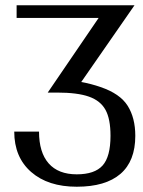

<svg xmlns="http://www.w3.org/2000/svg" viewBox="-20 -524 543 728"><path d="M493 -9Q493 -77 464 -123Q435 -169 361 -194Q327 -206 288 -213L490 -504H43V-456H354L161 -173H196Q274 -173 317.5 -157.5Q361 -142 380 -107.5Q399 -73 399 -9Q399 70 369 103.5Q339 137 271 137Q201 137 164.5 95.5Q128 54 128 -25H34Q34 72 98 128Q162 184 271 184Q380 184 436.5 135.5Q493 87 493 -9Z"/></svg>

Font: LXGW Marker Gothic
Style: Regular
Weight: 400
Version: Version 1.001